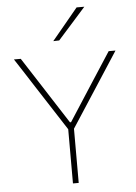

<svg xmlns="http://www.w3.org/2000/svg" viewBox="-63 -1017 754 1064"><g transform="rotate(-5 314.5 -485.0)"><path d="M299 0V-301.5L138 -550.5Q112.5 -590 88.5 -627.5Q64.5 -664.5 33 -713H71Q105.5 -659.5 130 -621.5Q154.5 -583.5 176.5 -549.5Q198.5 -515.5 225 -474L312 -339H318L402 -469Q430 -512.5 453 -548Q476 -583.5 501 -622Q526 -660.5 560 -713H598Q544 -630 493 -551L331 -301.5V0ZM259 -795Q296 -839.5 332 -883Q368 -926.5 404 -970H447Q408 -926 369.5 -882.8Q331 -839.5 292 -796Z"/></g></svg>

Font: Heraclito Thin
Style: Regular
Weight: 100
Designer: Kostas Bartsokas (font) & Cristiano Sobral (main changes)
Foundry: Kostas Bartsokas (font) & Cristiano Sobral (main changes)
Version: Version 1.00;July 8, 2020;FontCreator 13.0.0.2655 64-bit